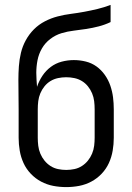

<svg xmlns="http://www.w3.org/2000/svg" viewBox="-20 -755 540 783"><path d="M250 8Q223 8 197 3Q171 -2 147.5 -14.5Q124 -27 105.5 -46.5Q87 -66 76 -90Q65 -114 60.5 -140.5Q56 -167 56 -193V-309Q56 -339 55.5 -369.5Q55 -400 55 -430Q55 -457 57 -485Q59 -513 65.5 -540Q72 -567 85.5 -591.5Q99 -616 118.5 -635.5Q138 -655 163 -668Q188 -681 215 -688Q242 -695 269.5 -698.5Q297 -702 324 -707Q351 -712 378 -718.5Q405 -725 431 -735V-665Q408 -654 383 -647.5Q358 -641 332.5 -637Q307 -633 281 -630Q255 -627 230.5 -619.5Q206 -612 185 -596Q164 -580 151 -557.5Q138 -535 133 -509.5Q128 -484 128 -458Q128 -444 129 -429.5Q130 -415 131 -401Q139 -425 153 -446Q167 -467 187 -482Q207 -497 231.5 -503.5Q256 -510 281 -510Q306 -510 330 -504Q354 -498 373.5 -484Q393 -470 407.5 -449.5Q422 -429 430 -405.5Q438 -382 441 -358Q444 -334 444 -309V-193Q444 -167 439.5 -140.5Q435 -114 424 -90Q413 -66 394.5 -46.5Q376 -27 352.5 -14.5Q329 -2 303 3Q277 8 250 8ZM250 -62Q267 -62 283.5 -65.5Q300 -69 314 -78Q328 -87 338.5 -100Q349 -113 355.5 -128.5Q362 -144 364 -160.5Q366 -177 366 -193V-309Q366 -326 364 -342.5Q362 -359 355.5 -374.5Q349 -390 338.5 -403Q328 -416 314 -424.5Q300 -433 283.5 -436.5Q267 -440 250 -440Q233 -440 216.5 -436.5Q200 -433 186 -424.5Q172 -416 161.5 -403Q151 -390 144.5 -374.5Q138 -359 136 -342.5Q134 -326 134 -309V-193Q134 -177 136 -160.5Q138 -144 144.5 -128.5Q151 -113 161.5 -100Q172 -87 186 -78Q200 -69 216.5 -65.5Q233 -62 250 -62Z"/></svg>

Font: Iosevka srxl
Style: Regular
Weight: 400
Monospace: yes
Designer: Belleve Invis
Foundry: Belleve Invis
Version: Version 33.0.1; ttfautohint (v1.8.3)